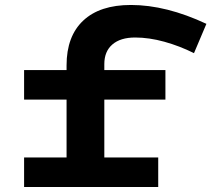

<svg xmlns="http://www.w3.org/2000/svg" viewBox="-20 -753 851 773"><path d="M400 -495V-471H646V-352H400V-119H617V0H77V-119H248V-352H77V-471H248V-490Q248 -607 315 -670Q382 -733 507 -733Q649 -733 811 -657L761 -539Q703 -568 641.5 -585Q580 -602 524 -602Q465 -602 432.5 -574Q400 -546 400 -495Z"/></svg>

Font: BioRhyme Expanded ExtraBold
Style: Regular
Weight: 800
Width: 7
Designer: Aoife Mooney
Foundry: Aoife Mooney Type
Version: Version 1.000